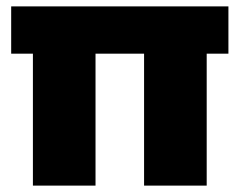

<svg xmlns="http://www.w3.org/2000/svg" viewBox="-20 -581 748 601"><path d="M15 -413H83V0H279V-413H431V0H627V-413H695V-561H15Z"/></svg>

Font: SVN-Poppins ExtraBold
Style: Regular
Weight: 800
Designer: Ninad Kale (Devanagari), Jonny Pinhorn (Latin)
Foundry: Indian Type Foundry
Version: Version 3.002 2017; ttfautohint (v1.8.3)